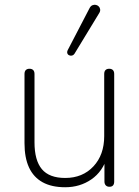

<svg xmlns="http://www.w3.org/2000/svg" viewBox="-20 -779 585 807"><path d="M254 8Q197 8 159 -13Q121 -34 102 -75Q83 -116 83 -177V-468Q83 -479 88.5 -484.5Q94 -490 104 -490Q114 -490 119.5 -484.5Q125 -479 125 -468V-181Q125 -105 156 -68Q187 -31 254 -31Q327 -31 372.5 -79.5Q418 -128 418 -207V-468Q418 -479 423.5 -484.5Q429 -490 439 -490Q449 -490 454.5 -484.5Q460 -479 460 -468V-16Q460 6 440 6Q430 6 424.5 0Q419 -6 419 -16V-121H431Q412 -58 364 -25Q316 8 254 8ZM293 -553Q289 -547 283 -545.5Q277 -544 271 -546.5Q265 -549 263 -555Q261 -561 265 -569L356 -744Q361 -754 368.5 -757Q376 -760 383 -758.5Q390 -757 395 -752Q400 -747 401 -739.5Q402 -732 397 -724Z"/></svg>

Font: Nunito ExtraLight
Style: Regular
Weight: 200
Designer: Vernon Adams
Foundry: Vernon Adams
Version: Version 3.602;April 4, 2023;FontCreator 14.0.0.2856 64-bit